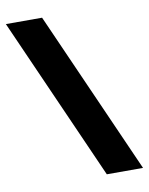

<svg xmlns="http://www.w3.org/2000/svg" viewBox="-89 -835 730 940"><g transform="rotate(-10 275.5 -365.0)"><path d="M365 40 6 -770H186L545 40Z"/></g></svg>

Font: Enso Black
Style: Regular
Weight: 900
Designer: Coji Morishita
Foundry: UNDERFOREST DESIGN
Version: Version 1.000